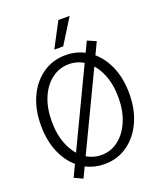

<svg xmlns="http://www.w3.org/2000/svg" viewBox="-174 -1038 998 1197"><g transform="rotate(-20 325.0 -439.5)"><path d="M326 12Q241 12 174.5 -34Q108 -80 70.5 -161.5Q33 -243 33 -349Q33 -456 70.5 -537Q108 -618 174.5 -664Q241 -710 326 -710Q411 -710 477.5 -664Q544 -618 581.5 -537Q619 -456 619 -349Q619 -244 581.5 -162.5Q544 -81 477.5 -34.5Q411 12 326 12ZM326 -48Q390 -48 440 -87Q490 -126 518.5 -194Q547 -262 547 -349Q547 -438 518.5 -505.5Q490 -573 440 -611.5Q390 -650 326 -650Q263 -650 212.5 -612Q162 -574 133.5 -506.5Q105 -439 105 -349Q105 -261 133.5 -193Q162 -125 212.5 -86.5Q263 -48 326 -48ZM169 52 113 26 483 -750 540 -725ZM273 -766 360 -931H435L332 -766Z"/></g></svg>

Font: Azeret Mono Thin ExtraLight
Style: Regular
Weight: 250
Version: Version 1.002